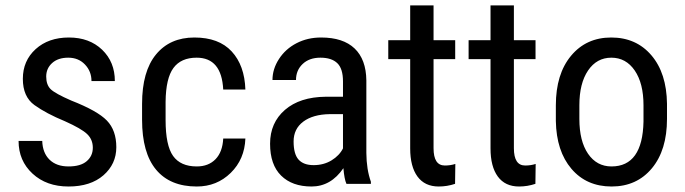

<svg xmlns="http://www.w3.org/2000/svg" viewBox="-20 -676 2519 706"><path d="M219.2 -230Q149.4 -258.8 106.7 -289.6Q64 -320.3 64 -386.2Q64 -452.6 111.1 -495.4Q158.2 -538.1 233.4 -538.1Q308.6 -538.1 355.5 -493.2Q402.3 -448.2 402.3 -377.9H316.4Q316.4 -413.6 292.5 -438.7Q268.6 -463.9 231 -463.9Q193.4 -463.9 171.6 -444.1Q149.9 -424.3 149.9 -394.5Q149.9 -364.7 165.8 -348.6Q181.6 -332.5 242.2 -306.2Q338.4 -268.6 373 -232.7Q407.7 -196.8 407.7 -134.8Q407.7 -72.8 360.4 -31.5Q313 9.8 231.9 9.8Q150.9 9.8 99.6 -37.6Q48.3 -85 48.3 -157.7H135.3Q136.7 -113.8 162.1 -88.9Q187.5 -64 231.9 -64Q276.4 -64 298.8 -83.3Q321.3 -102.5 321.3 -132.8Q321.3 -163.1 300.3 -183.1Q279.3 -203.1 219.2 -230Z M703.1 -463.9Q645.5 -463.9 617.7 -426Q589.8 -388.2 588.9 -301.8V-234.4Q588.9 -141.1 616.5 -102.5Q644 -64 703.6 -64Q746.6 -64 772.5 -90.6Q798.3 -117.2 800.8 -166.5H882.3Q879.4 -90.3 828.4 -40.3Q777.3 9.8 703.6 9.8Q605.5 9.8 554 -52Q502.4 -113.8 502.4 -235.8V-293.9Q502.4 -413.6 553.7 -475.8Q605 -538.1 694.8 -538.1Q784.7 -538.1 832 -486.8Q879.4 -435.5 882.3 -346.7H800.8Q794.9 -463.9 703.1 -463.9Z M1241.2 -130.4V-256.3H1192.4Q1130.9 -255.4 1095.2 -228.8Q1059.6 -202.1 1059.6 -155.8Q1059.6 -109.4 1077.9 -89.1Q1096.2 -68.8 1133.3 -68.8Q1170.4 -68.8 1199.2 -86.4Q1228 -104 1241.2 -130.4ZM1177.7 -320.3H1241.2V-376.5Q1241.2 -423.8 1220.2 -443.8Q1199.2 -463.9 1158.2 -463.9Q1117.2 -463.9 1092.8 -440.7Q1068.4 -417.5 1068.4 -381.8H981.9Q981.9 -422.4 1005.9 -459.2Q1029.8 -496.1 1070.3 -517.1Q1110.8 -538.1 1160.6 -538.1Q1241.7 -538.1 1283.9 -497.8Q1326.2 -457.5 1327.1 -380.4V-113.8Q1327.6 -52.7 1343.8 -7.8V0H1253.9Q1246.1 -17.1 1242.7 -57.6Q1196.8 9.8 1125.5 9.8Q1054.2 9.8 1013.7 -30.3Q973.1 -70.3 973.1 -147.5Q973.1 -224.6 1027.8 -272Q1082.5 -319.3 1177.7 -320.3Z M1574.2 -130.9Q1574.2 -67.4 1615.7 -67.4Q1636.7 -67.4 1654.3 -73.2L1653.3 0Q1624 9.8 1593.3 9.8Q1542 9.8 1515.1 -26.9Q1488.3 -63.5 1488.3 -130.4V-458.5H1407.7V-528.3H1488.3V-656.2H1574.2V-528.3H1653.8V-458.5H1574.2Z M1869.6 -130.9Q1869.6 -67.4 1911.1 -67.4Q1932.1 -67.4 1949.7 -73.2L1948.7 0Q1919.4 9.8 1888.7 9.8Q1837.4 9.8 1810.5 -26.9Q1783.7 -63.5 1783.7 -130.4V-458.5H1703.1V-528.3H1783.7V-656.2H1869.6V-528.3H1949.2V-458.5H1869.6Z M2110.4 -238.8Q2110.4 -157.2 2142.3 -110.6Q2174.3 -64 2228.5 -64Q2342.8 -64 2346.2 -229V-288.6Q2346.2 -369.6 2314 -416.7Q2281.7 -463.9 2228 -463.9Q2174.3 -463.9 2142.3 -416.7Q2110.4 -369.6 2110.4 -289.1ZM2023.9 -288.6Q2023.9 -403.8 2079.8 -470.9Q2135.7 -538.1 2227.5 -538.1Q2319.3 -538.1 2375.2 -472.7Q2431.2 -407.2 2432.6 -294.4V-238.8Q2432.6 -124 2377 -57.1Q2321.3 9.8 2229 9.8Q2136.7 9.8 2081.3 -55.2Q2025.9 -120.1 2023.9 -231Z"/></svg>

Font: RobotoCondensed-Regular
Style: Regular
Weight: 400
Designer: Google
Version: Version 2.001201; 2014